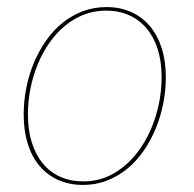

<svg xmlns="http://www.w3.org/2000/svg" viewBox="-20 -517 548 543"><path d="M216 -4Q265.5 -4 306.2 -29.2Q347 -54.5 376 -96Q405 -137.5 421 -190.5Q437 -243.5 437 -299Q437 -343 426 -377.8Q415 -412.5 394.5 -436.8Q374 -461 345 -474Q316 -487 280 -487Q247 -487 217.8 -475.8Q188.5 -464.5 164 -444.2Q139.5 -424 120 -396.2Q100.5 -368.5 87 -335.8Q73.5 -303 66.2 -266.8Q59 -230.5 59 -193Q59 -149 70 -114Q81 -79 101.2 -54.5Q121.5 -30 150.5 -17Q179.5 -4 216 -4ZM215 6Q176 6 144.8 -8Q113.5 -22 91.8 -47.8Q70 -73.5 58.5 -110.2Q47 -147 47 -193Q47 -231.5 54.5 -269Q62 -306.5 76.2 -340.2Q90.5 -374 110.8 -402.8Q131 -431.5 157 -452.5Q183 -473.5 214.2 -485.2Q245.5 -497 281 -497Q320 -497 351 -483Q382 -469 403.8 -443.2Q425.5 -417.5 437.2 -381Q449 -344.5 449 -299Q449 -261 441.5 -223.5Q434 -186 419.8 -152Q405.5 -118 385.2 -89Q365 -60 339 -39Q313 -18 281.8 -6Q250.5 6 215 6Z"/></svg>

Font: Lato Hairline
Style: Italic
Weight: 100
Italic angle: -7°
Designer: Lukasz Dziedzic
Foundry: tyPoland Lukasz Dziedzic
Version: Version 2.007; 2014-02-27